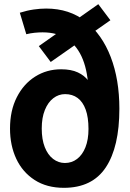

<svg xmlns="http://www.w3.org/2000/svg" viewBox="-20 -883 623 920"><path d="M286 17Q204 17 146 -20.5Q88 -58 58 -122Q28 -186 28 -267Q28 -353 60.5 -417Q93 -481 148.5 -516Q204 -551 273 -551Q321 -551 353 -536Q385 -521 403 -496.5Q421 -472 427 -444H404Q402 -535 377 -598Q352 -661 304 -694.5Q256 -728 184 -728Q166 -728 146 -726Q126 -724 106 -719L75 -822Q110 -833 141.5 -837.5Q173 -842 201 -842Q313 -842 391 -780Q469 -718 510.5 -610Q552 -502 552 -362Q552 -179 487 -81Q422 17 286 17ZM291 -102Q324 -102 349.5 -121.5Q375 -141 389.5 -177.5Q404 -214 404 -265Q404 -321 390.5 -358Q377 -395 352 -413.5Q327 -432 292 -432Q261 -432 235.5 -412.5Q210 -393 195 -356Q180 -319 180 -267Q180 -215 194.5 -178Q209 -141 234.5 -121.5Q260 -102 291 -102ZM223 -586 166 -662 451 -863 509 -786Z"/></svg>

Font: Yaldevi ExtraLight
Style: Regular
Weight: 200
Designer: Sol Matas, Rajitha Manaperi, Kosala Senevirathne
Foundry: Mooniak
Version: Version 1.100